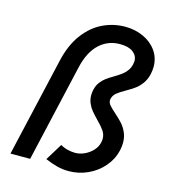

<svg xmlns="http://www.w3.org/2000/svg" viewBox="-106 -787 791 883"><g transform="rotate(15 289.0 -345.5)"><path d="M188.5 -18.1 237.8 -98.6Q254.4 -88.9 273.2 -84.5Q292 -80.1 308.1 -80.1Q331.1 -80.1 353.5 -90.6Q376 -101.1 392.1 -118.9Q408.2 -136.7 412.6 -158.2Q414.6 -166 414.6 -174.8Q414.6 -195.8 402.8 -212.9Q391.1 -230 367.7 -253.4Q349.6 -272 338.4 -285.6Q327.1 -299.3 319.3 -317.1Q311.5 -335 311.5 -356Q311.5 -369.6 314.9 -383.3Q319.8 -403.8 330.8 -418.5Q341.8 -433.1 355.5 -443.4Q369.1 -453.6 390.1 -465.8Q411.6 -479 424.1 -488Q436.5 -497.1 447 -511Q457.5 -524.9 461.4 -543.5Q463.4 -553.2 463.4 -558.1Q463.4 -584 442.1 -600.3Q420.9 -616.7 379.4 -616.7Q322.3 -616.7 281.2 -578.4Q240.2 -540 222.7 -464.4L116.2 0H22.5L131.3 -473.1Q149.4 -550.8 187.7 -601.6Q226.1 -652.3 276.4 -676.3Q326.7 -700.2 382.8 -700.2Q428.7 -700.2 468.3 -682.4Q507.8 -664.6 531.5 -631.6Q555.2 -598.6 555.2 -555.7Q555.2 -537.6 550.8 -518.6Q544.4 -492.2 530.5 -473.4Q516.6 -454.6 500.5 -442.9Q484.4 -431.2 459.5 -417Q432.6 -401.9 419.2 -390.6Q405.8 -379.4 401.9 -362.3Q400.9 -357.4 400.9 -355.5Q400.9 -343.3 410.4 -332Q419.9 -320.8 439.5 -303.7Q460.9 -284.7 475.1 -269.3Q489.3 -253.9 499.5 -231.7Q509.8 -209.5 509.8 -181.6Q509.8 -164.6 505.4 -144.5Q495.1 -100.1 464.8 -65.2Q434.6 -30.3 391.6 -10.7Q348.6 8.8 301.3 8.8Q271.5 8.8 244.9 1.7Q218.3 -5.4 188.5 -18.1Z"/></g></svg>

Font: Acari Sans Medium
Style: Italic
Weight: 500
Italic angle: -13°
Designer: Alfredo Marco Pradil and Stefan Peev
Foundry: Hanken Design Co.
Version: Version 1.045